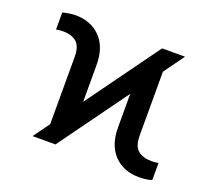

<svg xmlns="http://www.w3.org/2000/svg" viewBox="-100 -686 925 827"><g transform="rotate(20 362.5 -272.0)"><path d="M118.7 0 172.4 -74.2V-381.8Q172.4 -431.2 149.7 -450.2Q127 -469.2 88.4 -469.2Q73.7 -469.2 56.6 -465.8V-543.9Q68.4 -547.4 85.2 -550Q102.1 -552.7 114.7 -552.7Q186 -552.7 229.5 -508.1Q272.9 -463.4 272.9 -381.8V-213.4L513.7 -545.9H618.7L551.3 -452.6V-160.2Q551.3 -111.3 574.5 -92.5Q597.7 -73.7 636.2 -73.7Q643.1 -73.7 651.9 -74.5Q660.6 -75.2 668 -77.1V1Q656.7 5.9 639.6 7.8Q622.6 9.8 609.9 9.8Q538.1 9.8 494.9 -35.2Q451.7 -80.1 451.7 -160.6V-314.9L223.6 0Z"/></g></svg>

Font: Inter-Regular
Style: Regular
Weight: 400
Designer: Rasmus Andersson
Foundry: rsms
Version: Version 4.000;git-a52131595